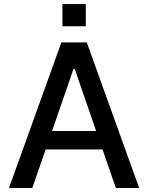

<svg xmlns="http://www.w3.org/2000/svg" viewBox="-20 -939 740 959"><path d="M408.4 -918.7V-807.9H291.9V-918.7ZM558.6 0 492.2 -192.5H208.1L141.3 0H24.9L286.6 -727.3H413.4L675.1 0ZM240.1 -284.8H460.2L353 -595.2H347.3Z"/></svg>

Font: TID UI Medium
Style: Regular
Weight: 500
Designer: The TID Project Authors
Foundry: Bakken & Bæck
Version: Version 1.001;hotconv 1.0.109;makeotfexe 2.5.65596